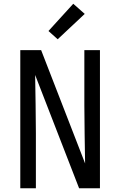

<svg xmlns="http://www.w3.org/2000/svg" viewBox="-20 -1002 640 1022"><path d="M88 0V-735H199L433 -132Q432 -209 430.5 -286.5Q429 -364 429 -441V-735H512V0H401L167 -603Q168 -526 169.5 -448.5Q171 -371 171 -294V0ZM287 -793 238 -837 370 -982 431 -928Z"/></svg>

Font: Nova Nerd Font
Style: Regular
Weight: 400
Designer: Belleve Invis
Foundry: Belleve Invis
Version: Version 24.1.4; ttfautohint (v1.8.4);Nerd Fonts 3.1.1